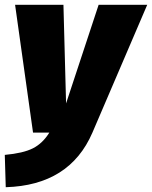

<svg xmlns="http://www.w3.org/2000/svg" viewBox="-41 -554 635 802"><path d="M345 0Q250 220 -17 228L-21 93Q56 86 96.5 65.5Q137 45 165 0H97L22 -534H224L235 -122L371 -534H574Z"/></svg>

Font: FiraGO Heavy
Style: Italic
Weight: 900
Italic angle: -8°
Designer: bBox Type GmbH
Foundry: bBox Type GmbH
Version: Version 1.001